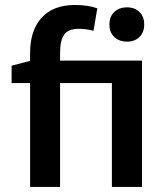

<svg xmlns="http://www.w3.org/2000/svg" viewBox="-20 -741 636 760"><path d="M542 -1H422.9V-412.1H217.8V-1H99.1V-412.1H25.9V-481L99.1 -500V-530.8Q99.1 -621.1 145 -671.1Q190.9 -721.2 275.9 -721.2Q329.6 -721.2 365.2 -708L350.1 -619.1Q319.8 -627 292 -627Q251 -627 234.4 -604.2Q217.8 -581.5 217.8 -530.8V-501H542ZM482.9 -711.9Q513.2 -711.9 532 -693.6Q550.8 -675.3 550.8 -644Q550.8 -612.8 532 -594.5Q513.2 -576.2 482.9 -576.2Q451.7 -576.2 432.4 -594.5Q413.1 -612.8 413.1 -644Q413.1 -675.3 432.4 -693.6Q451.7 -711.9 482.9 -711.9Z"/></svg>

Font: LT Hoop SemBd
Style: Regular
Weight: 600
Designer: Daniel Lyons
Foundry: LyonsType
Version: Version 1.000